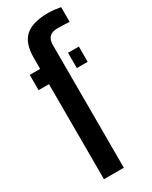

<svg xmlns="http://www.w3.org/2000/svg" viewBox="-210 -857 716 904"><g transform="rotate(-30 148.0 -405.0)"><path d="M9 -517V-600H65.5V-660Q65.5 -740 105.2 -774.8Q145 -809.5 230 -809.5Q245 -809.5 263 -807.5Q281 -805.5 296.5 -802.5V-722.5Q263 -724.5 230.5 -724.5Q173.5 -724.5 173.5 -668L174 0H66L65.5 -517ZM217 -517V-600H276V-517Z"/></g></svg>

Font: Big Shoulders Stencil Display
Style: Bold
Weight: 700
Designer: Patric King
Foundry: XO Type Co
Version: Version 1.000